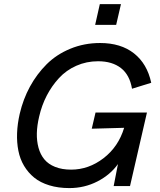

<svg xmlns="http://www.w3.org/2000/svg" viewBox="-20 -912 783 941"><path d="M446.3 -790 469.2 -891.6H572.8L549.3 -790ZM319.8 9.8Q265.6 9.8 221.7 -3.7Q177.7 -17.1 147.9 -41.3Q118.2 -65.4 98.1 -98.9Q78.1 -132.3 70.1 -173.1Q62 -213.9 63.7 -259.5Q65.4 -305.2 76.7 -354.5Q93.3 -425.8 126.7 -487.3Q160.2 -548.8 208.7 -597.2Q257.3 -645.5 325 -673.3Q392.6 -701.2 470.7 -701.2Q572.3 -701.2 636.7 -650.4Q701.2 -599.6 721.2 -506.3L627 -477.1Q615.7 -544.9 572.8 -578.4Q529.8 -611.8 460.9 -611.8Q403.8 -611.8 354.2 -589.8Q304.7 -567.9 269.3 -529.5Q233.9 -491.2 209.2 -443.6Q184.6 -396 171.9 -340.8Q161.6 -297.4 160.6 -259.3Q159.7 -221.2 168.7 -188Q177.7 -154.8 197.3 -131.1Q216.8 -107.4 250.2 -94Q283.7 -80.6 328.6 -80.6Q414.6 -80.6 487.5 -136.7Q560.5 -192.9 588.4 -285.6L429.7 -281.2L448.2 -360.4H700.2L617.2 0H537.1L558.1 -107.9Q520.5 -55.2 457.3 -22.7Q394 9.8 319.8 9.8Z"/></svg>

Font: HK Grotesk Medium Italic
Style: Regular
Weight: 500
Italic angle: -13°
Designer: Alfredo Marco Pradil and Stefan Peev
Foundry: Hanken Design Co.
Version: Version 1.000;PS 001.000;hotconv 1.0.88;makeotf.lib2.5.64775